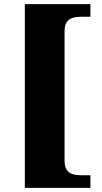

<svg xmlns="http://www.w3.org/2000/svg" viewBox="-20 -780 494 928"><path d="M100 128H417V67H374C329 67 292 58 292 -5V-627C292 -690 329 -699 374 -699H417V-760H100Z"/></svg>

Font: Noto Serif Lao Black
Style: Regular
Weight: 900
Designer: Monotype Design Team
Foundry: Monotype Imaging Inc.
Version: Version 2.003